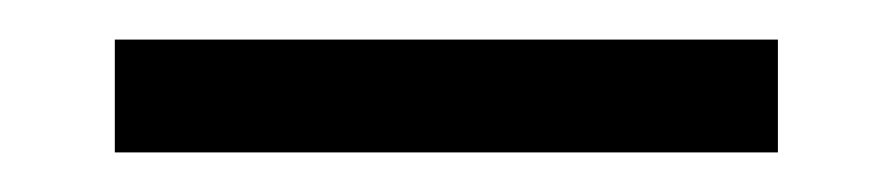

<svg xmlns="http://www.w3.org/2000/svg" viewBox="-20 -271 450 97"><path d="M373 -194H38V-251H373Z"/></svg>

Font: Puffins on Iceburgs
Style: Regular
Weight: 400
Version: Version 1.0